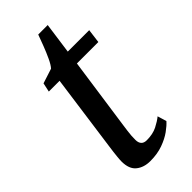

<svg xmlns="http://www.w3.org/2000/svg" viewBox="-225 -737 795 795"><g transform="rotate(-45 173.0 -339.5)"><path d="M167 -175.5Q164.5 -158 162.8 -145Q161 -132 160.2 -120.2Q159.5 -108.5 159.5 -95.5Q159.5 -79.5 167.5 -70.5Q175.5 -61.5 192 -61.5Q227.5 -61.5 252.8 -74.2Q278 -87 293.5 -100L305.5 -60.5Q293.5 -46.5 270.8 -30Q248 -13.5 215.5 -1.8Q183 10 141.5 10Q104 10 79.8 -9.5Q55.5 -29 55.5 -73.5Q55.5 -79 56 -86Q56.5 -93 57.5 -102.8Q58.5 -112.5 60 -125.2Q61.5 -138 64 -155L110.5 -491H47.5L56 -530.5L121 -551.5Q131.5 -563 143 -587.5Q154.5 -612 165.2 -640Q176 -668 183.5 -689H239L220 -552.5H345.5L337.5 -491H212Z"/></g></svg>

Font: Merriweather 24pt
Style: Italic
Weight: 400
Italic angle: -7.8°
Designer: Eben Sorkin
Foundry: Eben Sorkin
Version: Version 2.101